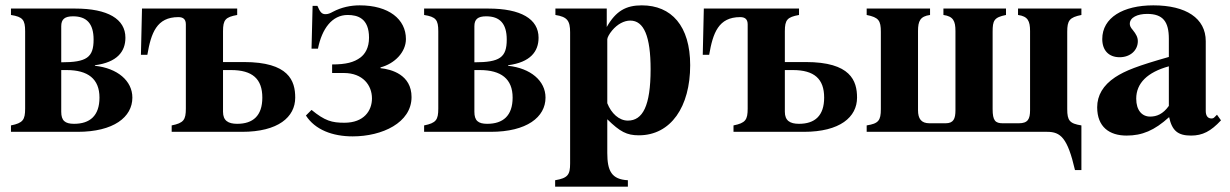

<svg xmlns="http://www.w3.org/2000/svg" viewBox="-20 -493 4598 718"><path d="M21 -461V-437C65 -430 74 -419 74 -376V-87C74 -45 66 -33 21 -24V0H270C405 0 475 -55 475 -128C475 -191 419 -238 335 -247V-249C418 -260 449 -300 449 -352C449 -422 383 -461 261 -461ZM209 -231H229C309 -231 352 -198 352 -128C352 -60 316 -30 257 -30C223 -30 209 -42 209 -75ZM209 -395C209 -421 222 -432 253 -432C304 -432 330 -405 330 -345C330 -278 304 -260 209 -260Z M814 -376C814 -419 823 -429 867 -437V-461H511L507 -288H531C545 -370 566 -429 647 -429C664 -429 675 -422 675 -402V-87C675 -45 667 -33 622 -24V0H885C1020 0 1084 -55 1084 -128C1084 -191 1060 -261 892 -261H814ZM814 -231H844C924 -231 961 -198 961 -128C961 -60 926 -30 867 -30C833 -30 814 -42 814 -75Z M1145 -311H1169C1184 -386 1222 -437 1280 -437C1317 -437 1360 -425 1360 -352C1360 -314 1345 -291 1328 -278C1304 -260 1274 -252 1222 -252V-220H1266C1337 -220 1371 -174 1371 -125C1371 -79 1341 -34 1268 -34C1221 -34 1195 -41 1145 -82L1124 -61C1158 -8 1223 17 1299 17C1409 17 1519 -34 1519 -130C1519 -214 1443 -234 1403 -238V-241C1456 -255 1498 -298 1498 -347C1498 -421 1434 -473 1325 -473C1292 -473 1257 -466 1225 -449C1214 -443 1207 -440 1197 -440C1184 -440 1177 -447 1167 -471H1149Z M1566 -461V-437C1610 -430 1619 -419 1619 -376V-87C1619 -45 1611 -33 1566 -24V0H1815C1950 0 2020 -55 2020 -128C2020 -191 1964 -238 1880 -247V-249C1963 -260 1994 -300 1994 -352C1994 -422 1928 -461 1806 -461ZM1754 -231H1774C1854 -231 1897 -198 1897 -128C1897 -60 1861 -30 1802 -30C1768 -30 1754 -42 1754 -75ZM1754 -395C1754 -421 1767 -432 1798 -432C1849 -432 1875 -405 1875 -345C1875 -278 1849 -260 1754 -260Z M2249 -461H2057V-437C2101 -430 2112 -416 2112 -372V118C2112 160 2104 173 2056 181V205H2328V181C2267 178 2251 146 2251 79V-47C2299 0 2324 13 2369 13C2489 13 2561 -94 2561 -249C2561 -396 2491 -473 2380 -473C2321 -473 2283 -452 2249 -392ZM2251 -346C2251 -352 2258 -366 2269 -379C2289 -403 2314 -416 2337 -416C2388 -416 2413 -357 2413 -234C2413 -96 2383 -42 2328 -42C2295 -42 2266 -69 2251 -107Z M2915 -376C2915 -419 2924 -429 2968 -437V-461H2612L2608 -288H2632C2646 -370 2667 -429 2748 -429C2765 -429 2776 -422 2776 -402V-87C2776 -45 2768 -33 2723 -24V0H2986C3121 0 3185 -55 3185 -128C3185 -191 3161 -261 2993 -261H2915ZM2915 -231H2945C3025 -231 3062 -198 3062 -128C3062 -60 3027 -30 2968 -30C2934 -30 2915 -42 2915 -75Z M3730 -32C3702 -32 3692 -42 3692 -85V-374C3692 -416 3697 -428 3742 -437V-461H3508V-437C3545 -432 3553 -414 3553 -377V-81C3553 -49 3546 -32 3516 -32H3456C3425 -32 3413 -49 3413 -81V-377C3413 -414 3421 -432 3458 -437V-461H3221V-437C3266 -428 3274 -416 3274 -374V-85C3274 -42 3265 -31 3221 -24V0H3896C3946 0 3972 22 4000 143H4024V-24C3980 -31 3971 -42 3971 -85V-374C3971 -416 3979 -428 4024 -437V-461H3787V-437C3824 -432 3832 -414 3832 -377V-81C3832 -48 3824 -32 3790 -32Z M4531 -64 4521 -54C4518 -51 4515 -50 4510 -50C4496 -50 4489 -61 4489 -78V-339C4489 -425 4415 -473 4293 -473C4180 -473 4102 -427 4102 -347C4102 -305 4126 -279 4167 -279C4207 -279 4235 -305 4235 -339C4235 -353 4229 -365 4216 -381C4207 -391 4205 -398 4205 -404C4205 -428 4234 -441 4270 -441C4329 -441 4351 -412 4351 -348V-280C4235 -247 4188 -229 4150 -204C4105 -174 4083 -136 4083 -92C4083 -18 4129 14 4193 14C4251 14 4297 -5 4352 -55C4363 -4 4385 14 4434 14C4477 14 4508 -2 4546 -43ZM4351 -97C4329 -66 4305 -57 4281 -57C4251 -57 4229 -80 4229 -124C4229 -182 4271 -223 4351 -245Z"/></svg>

Font: XITS Math
Style: Bold
Weight: 700
Designer: MicroPress Inc., with final additions and corrections provided by Coen Hoffman, Elsevier (retired)
Version: Version 1.105